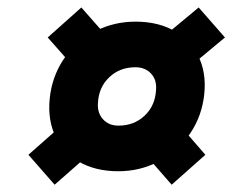

<svg xmlns="http://www.w3.org/2000/svg" viewBox="-20 -610 650 519"><path d="M116.4 -359.1Q125.6 -414.6 158.1 -458.5Q190.6 -502.4 239.9 -526.9Q289.1 -551.5 346.4 -551.5Q409.6 -551.5 454.8 -524.5Q499.9 -497.5 520 -449.8Q540.1 -402.1 530.2 -340.9Q521 -285.1 488 -240.8Q455 -196.5 405.8 -171.8Q356.5 -147.1 299.9 -147.1Q236.3 -147.1 191.1 -174.2Q145.9 -201.4 126.2 -249.4Q106.6 -297.3 116.4 -359.1ZM56.8 -191.6 197.8 -316.1 271.3 -236.9 127.7 -110.7ZM336.9 -233.6 429.6 -313 535.2 -191.6 444 -110.7ZM401.8 -367Q404.1 -394.1 388.3 -411.1Q372.5 -428.2 346.1 -428.2Q303.7 -428.2 275.4 -401.2Q247 -374.2 244.8 -332.3Q242.6 -305.3 258.2 -287.9Q273.8 -270.4 300.2 -270.4Q342.6 -270.4 371.1 -297.5Q399.6 -324.5 401.8 -367ZM109 -508.7 199.9 -589.8 316.1 -457.9 224.2 -378.4ZM367.8 -465.8 517 -589.8 588.1 -508.7 441.3 -386.6Z"/></svg>

Font: Oak Sans Light Italic
Style: Regular
Weight: 400
Italic angle: -9.5°
Foundry: Erik Kennedy, Walven
Version: Version 1.000;Glyphs 3.1.2 (3151)